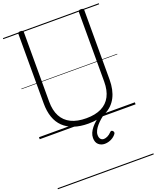

<svg xmlns="http://www.w3.org/2000/svg" viewBox="-256 -1159 1470 1803"><g transform="rotate(-20 479.0 -257.5)"><path d="M481 19Q400 19 338 -2Q276 -23 234 -63.5Q192 -104 171 -164Q150 -224 150 -303V-996Q150 -1006 156 -1010.5Q162 -1015 176 -1015Q191 -1015 197.5 -1010.5Q204 -1006 204 -996V-301Q204 -214 235.5 -154.5Q267 -95 328.5 -65Q390 -35 481 -35Q570 -35 631 -65Q692 -95 723 -154.5Q754 -214 754 -301V-996Q754 -1006 760.5 -1010.5Q767 -1015 781 -1015Q808 -1015 808 -996V-303Q808 -198 770.5 -126Q733 -54 660.5 -17.5Q588 19 481 19ZM561 250Q524 250 499 227.5Q474 205 474 161Q474 135 484.5 111Q495 87 513.5 64Q532 41 557.5 19Q583 -3 613 -25H654V-19Q630 -1 607 19Q584 39 565.5 60.5Q547 82 535.5 104.5Q524 127 524 149Q524 176 536 190Q548 204 568 204Q584 204 604.5 194.5Q625 185 645 164Q651 157 658 156.5Q665 156 671 162Q679 169 680 177Q681 185 676 193Q664 210 644.5 223.5Q625 237 603 243.5Q581 250 561 250ZM0 490H958V500H0ZM0 -20H958V0H0ZM0 -505H958V-500H0ZM0 -1010H958V-1000H0Z"/></g></svg>

Font: Playwrite ES Deco Guides
Style: Regular
Weight: 400
Designer: Veronika Burian, José Scaglione
Foundry: TypeTogether
Version: Version 1.003